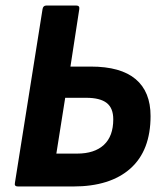

<svg xmlns="http://www.w3.org/2000/svg" viewBox="-20 -675 587 695"><path d="M45 0Q31 0 34 -13L134 -642Q136 -655 148 -655H256Q269 -655 267 -642L235 -434H309Q417 -434 471 -388.5Q525 -343 525 -255Q525 -130 452 -65Q379 0 245 0ZM184 -119H259Q322 -119 356 -150.5Q390 -182 390 -243Q390 -284 366 -302.5Q342 -321 292 -321H216Z"/></svg>

Font: Sofia Sans Semi Condensed ExtraBold
Style: Italic
Weight: 800
Italic angle: -9°
Version: Version 4.100